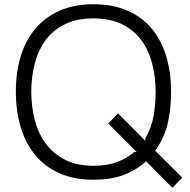

<svg xmlns="http://www.w3.org/2000/svg" viewBox="-20 -840 897 908"><path d="M842 0 795 48 671 -77Q619 -32 560.5 -11Q502 10 422 10Q332 10 263 -20Q194 -50 148 -105Q102 -160 78.5 -236.5Q55 -313 55 -406Q55 -499 78.5 -575.5Q102 -652 148.5 -706Q195 -760 263.5 -790Q332 -820 422 -820Q512 -820 581 -790.5Q650 -761 696 -706.5Q742 -652 765.5 -575.5Q789 -499 789 -406Q789 -319 772 -251.5Q755 -184 714 -127ZM716 -406Q716 -475 700 -538Q684 -601 649 -649Q614 -697 558 -725Q502 -753 422 -753Q343 -753 287 -725.5Q231 -698 196 -650.5Q161 -603 144.5 -540Q128 -477 128 -406Q128 -336 144.5 -272.5Q161 -209 196.5 -161Q232 -113 287.5 -84.5Q343 -56 422 -56Q487 -56 533.5 -73.5Q580 -91 615 -121L626 -122L492 -256L538 -304L667 -174V-185Q696 -235 706 -290.5Q716 -346 716 -406Z"/></svg>

Font: TypoPRO Sinkin Sans
Style: 300 Light
Weight: 300
Designer: Keith Bates
Foundry: K-Type
Version: Sinkin Sans (version 1.0)  by Keith Bates   •   © 2014   www